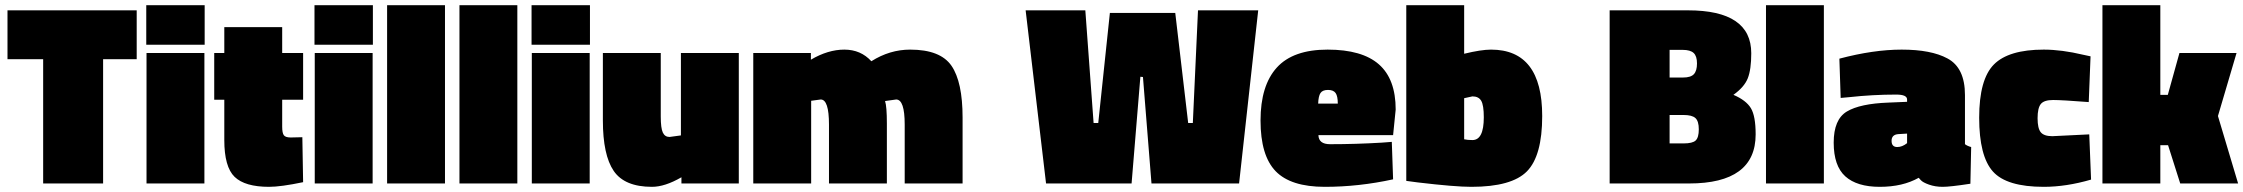

<svg xmlns="http://www.w3.org/2000/svg" viewBox="-20 -710 8681 743"><path d="M9 -481V-670H509V-481H379V0H147V-481Z M547 0V-505H771V0ZM546 -537V-690H772V-537Z M1072 -324V-220Q1072 -195 1078.5 -186.5Q1085 -178 1105 -178L1150 -179L1153 -5Q1067 13 1021 13Q928 13 888 -25.5Q848 -64 848 -168V-324H809V-505H848V-605H1072V-505H1153V-324Z M1198 0V-505H1422V0ZM1197 -537V-690H1423V-537Z M1478 0V-690H1702V0Z M1758 0V-690H1982V0Z M2038 0V-505H2262V0ZM2037 -537V-690H2263V-537Z M2615 -505H2839V0H2617V-24Q2553 13 2503 13Q2397 13 2355 -48.5Q2313 -110 2313 -244V-505H2537V-259Q2537 -214 2545 -197Q2553 -180 2571 -180L2615 -186Z M3119 0H2895V-505H3118V-479Q3184 -518 3247.5 -518Q3311 -518 3352 -473Q3423 -518 3502 -518Q3619 -518 3662 -455.5Q3705 -393 3705 -255V0H3481V-228Q3481 -325 3448 -325L3405 -319Q3412 -298 3412 -232V0H3188V-228Q3188 -325 3156 -325L3119 -320Z M4028 0 3949 -670H4180L4212 -234H4230L4275 -660H4528L4578 -234H4596L4616 -670H4849L4775 0H4436L4403 -412L4393 -413L4359 0Z M5082 -187Q5083 -152 5127 -152Q5227 -152 5327 -158L5366 -161L5371 -16Q5238 13 5106.5 13Q4975 13 4916.5 -47.5Q4858 -108 4858 -243.5Q4858 -379 4921 -448.5Q4984 -518 5117.5 -518Q5251 -518 5316 -461Q5381 -404 5381 -286L5371 -187ZM5157 -309Q5157 -338 5148.5 -350Q5140 -362 5119 -362Q5098 -362 5090 -350Q5082 -338 5081 -309Z M5750 -518Q5948 -518 5948 -261Q5948 -107 5889 -47Q5830 13 5674 13Q5610 13 5467 -4L5422 -10V-690H5646V-502Q5712 -518 5750 -518ZM5678 -168Q5722 -168 5722 -256Q5722 -303 5712 -320Q5702 -337 5678 -337L5646 -330V-171Q5659 -168 5678 -168Z M6209 -670H6512Q6757 -670 6757 -504Q6757 -441 6743.5 -407Q6730 -373 6688 -343Q6737 -322 6755.5 -291.5Q6774 -261 6774 -190Q6774 0 6516 0H6209ZM6495 -265H6441V-155H6495Q6530 -155 6542 -166.5Q6554 -178 6554 -209.5Q6554 -241 6541 -253Q6528 -265 6495 -265ZM6492 -517H6441V-410H6493Q6523 -410 6535 -423Q6547 -436 6547 -464.5Q6547 -493 6534 -505Q6521 -517 6492 -517Z M6814 0V-690H7038V0Z M7584 -342V-152Q7593 -145 7608 -141L7605 1Q7527 13 7498 13Q7469 13 7445 4.5Q7421 -4 7413 -13L7405 -22Q7343 13 7254.5 13Q7166 13 7121 -27.5Q7076 -68 7076 -158Q7076 -248 7127 -278.5Q7178 -309 7288 -313L7360 -316V-325Q7360 -344 7318 -344Q7227 -344 7136 -334L7103 -331L7098 -483Q7230 -518 7339 -518Q7453 -518 7516 -484Q7584 -448 7584 -342ZM7322 -141Q7341 -141 7360 -156V-193L7326 -191Q7300 -189 7300 -165Q7300 -141 7322 -141Z M7889 -518Q7958 -518 8042 -498L8070 -492L8063 -315Q7960 -323 7925 -323Q7890 -323 7877.5 -307.5Q7865 -292 7865 -252.5Q7865 -213 7877.5 -198Q7890 -183 7922 -183L8065 -190L8072 -15Q7976 13 7889 13Q7745 13 7692 -46.5Q7639 -106 7639 -254.5Q7639 -403 7696 -460.5Q7753 -518 7889 -518Z M8340 0H8116V-690H8340V-343H8369L8414 -505H8635L8563 -261L8641 0H8417L8370 -148H8340Z"/></svg>

Font: Titillium Web Black
Style: Regular
Weight: 900
Version: Version 1.002;PS 35.000;hotconv 1.0.70;makeotf.lib2.5.55311